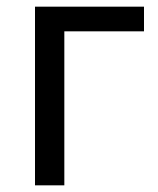

<svg xmlns="http://www.w3.org/2000/svg" viewBox="-20 -556 473 576"><path d="M412 -536V-462H173V0H85V-536Z"/></svg>

Font: Noto Sans
Style: Regular
Weight: 400
Designer: Monotype Design Team
Foundry: Monotype Imaging Inc.
Version: Version 2.007